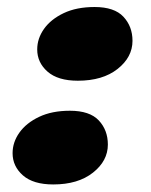

<svg xmlns="http://www.w3.org/2000/svg" viewBox="-20 -502 421 534"><path d="M128 11Q72.5 11 43.8 -14.2Q15 -39.5 15 -76Q15 -106.5 34 -133.2Q53 -160 88.8 -177Q124.5 -194 174.5 -194Q229.5 -194 254.8 -167Q280 -140 280 -100Q280 -54.5 238.5 -21.8Q197 11 128 11ZM196.5 -277.5Q141 -277.5 112.2 -302.8Q83.5 -328 83.5 -364.5Q83.5 -395 102.5 -421.8Q121.5 -448.5 157.2 -465.5Q193 -482.5 243 -482.5Q298 -482.5 323.2 -455.5Q348.5 -428.5 348.5 -388.5Q348.5 -343 307 -310.2Q265.5 -277.5 196.5 -277.5Z"/></svg>

Font: Fraunces 9pt SuperSoft Black
Style: Italic
Weight: 900
Italic angle: -16°
Version: Version 1.000;[0bf87f6ff]